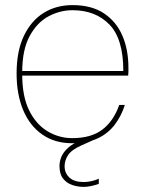

<svg xmlns="http://www.w3.org/2000/svg" viewBox="-20 -549 562 752"><path d="M263 12Q194 12 145 -22.5Q96 -57 70.5 -118.5Q45 -180 45 -261Q45 -349 73.5 -408.5Q102 -468 151 -498.5Q200 -529 264 -529Q339 -529 387.5 -496.5Q436 -464 459.5 -409Q483 -354 483 -283Q483 -274 483 -268Q483 -262 482 -253H56V-271H463Q463 -397 408.5 -453Q354 -509 264 -509Q215 -509 170 -485Q125 -461 96 -407.5Q67 -354 67 -266V-257Q67 -172 94 -117Q121 -62 166 -35Q211 -8 263 -8Q337 -8 381 -41.5Q425 -75 447 -138H469Q455 -94 429 -60Q403 -26 362.5 -7Q322 12 263 12ZM308 183Q286 183 264 176Q242 169 227.5 151Q213 133 213 102Q213 83 220.5 65Q228 47 246 30.5Q264 14 295 1L356 -26L367 -10L300 20Q261 37 247 58Q233 79 233 102Q233 129 252 146.5Q271 164 308 164Q322 164 338 160.5Q354 157 367 151V171Q354 176 337.5 179.5Q321 183 308 183Z"/></svg>

Font: DM Sans 11pt Thin
Style: Regular
Weight: 250
Version: Version 4.004;gftools[0.9.30]